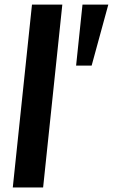

<svg xmlns="http://www.w3.org/2000/svg" viewBox="-20 -830 499 850"><path d="M316.9 -539.6 345.2 -809.6H459.5L385.7 -539.6ZM36.6 0 121.6 -809.6H255.9L170.9 0Z"/></svg>

Font: Oswald
Style: Medium
Weight: 500
Designer: Vernon Adams
Foundry: Vernon Adams
Version: 3.0; ttfautohint (v0.94.23-7a4d-dirty) -l 8 -r 50 -G 150 -x 